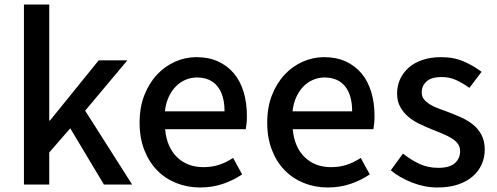

<svg xmlns="http://www.w3.org/2000/svg" viewBox="-20 -817 2201 850"><path d="M86 -797V0H198V-142L291 -249L440 0H565L357 -327L544 -550H417L201 -283H198V-797Z M866 13Q920 13 967 -3Q1014 -19 1052 -45L1012 -118Q982 -98 950 -87.5Q918 -77 881 -77Q809 -77 763.5 -121.5Q718 -166 711 -245H1068Q1070 -256 1071.5 -270.5Q1073 -285 1073 -303Q1073 -362 1058.5 -410Q1044 -458 1015.5 -492Q987 -526 945.5 -545Q904 -564 849 -564Q801 -564 755.5 -544Q710 -524 675 -486.5Q640 -449 619 -395.5Q598 -342 598 -274Q598 -206 619 -152.5Q640 -99 676 -62.5Q712 -26 761 -6.5Q810 13 866 13ZM974 -324H710Q714 -360 727 -388Q740 -416 759 -435Q778 -454 802 -464Q826 -474 851 -474Q911 -474 942.5 -435Q974 -396 974 -324Z M1431 13Q1485 13 1532 -3Q1579 -19 1617 -45L1577 -118Q1547 -98 1515 -87.5Q1483 -77 1446 -77Q1374 -77 1328.5 -121.5Q1283 -166 1276 -245H1633Q1635 -256 1636.5 -270.5Q1638 -285 1638 -303Q1638 -362 1623.5 -410Q1609 -458 1580.5 -492Q1552 -526 1510.5 -545Q1469 -564 1414 -564Q1366 -564 1320.5 -544Q1275 -524 1240 -486.5Q1205 -449 1184 -395.5Q1163 -342 1163 -274Q1163 -206 1184 -152.5Q1205 -99 1241 -62.5Q1277 -26 1326 -6.5Q1375 13 1431 13ZM1539 -324H1275Q1279 -360 1292 -388Q1305 -416 1324 -435Q1343 -454 1367 -464Q1391 -474 1416 -474Q1476 -474 1507.5 -435Q1539 -396 1539 -324Z M1917 13Q1968 13 2007 0Q2046 -13 2072.5 -36Q2099 -59 2112.5 -89.5Q2126 -120 2126 -154Q2126 -193 2111.5 -220Q2097 -247 2074 -265.5Q2051 -284 2022 -297Q1993 -310 1964 -321Q1942 -329 1920.5 -337Q1899 -345 1883 -355Q1867 -365 1857 -377.5Q1847 -390 1847 -408Q1847 -437 1868.5 -456.5Q1890 -476 1935 -476Q1970 -476 1999.5 -462.5Q2029 -449 2058 -428L2112 -499Q2078 -525 2034 -544.5Q1990 -564 1933 -564Q1888 -564 1851.5 -552Q1815 -540 1790 -518Q1765 -496 1751.5 -467Q1738 -438 1738 -403Q1738 -368 1752.5 -342.5Q1767 -317 1789.5 -298.5Q1812 -280 1840 -267Q1868 -254 1895 -243Q1918 -234 1939.5 -225Q1961 -216 1978.5 -205.5Q1996 -195 2006.5 -181Q2017 -167 2017 -148Q2017 -116 1994 -95Q1971 -74 1920 -74Q1875 -74 1838 -91Q1801 -108 1764 -137L1710 -63Q1750 -30 1805 -8.5Q1860 13 1917 13Z"/></svg>

Font: Alpha Sans Medium
Style: Regular
Weight: 500
Designer: [Spoqa Han Sans Neo] Dong-huui Kim  Younghwa Kang  Yujin Lee  [Noto Sans] Ryoko NISHIZUKA  (kana & ideographs); Paul D. 
Foundry: Spoqa (http://www.spoqa-han-sans.com)
Version: Version 1.100;hotconv 1.0.109;makeotfexe 2.5.65596